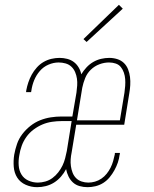

<svg xmlns="http://www.w3.org/2000/svg" viewBox="-20 -768 640 796"><path d="M134 8Q109 8 86.5 -2Q64 -12 51.5 -31.5Q39 -51 37 -76.5Q35 -102 39 -127Q43 -149 50.5 -171Q58 -193 72.5 -212Q87 -231 106 -246Q125 -261 146.5 -269.5Q168 -278 190.5 -281.5Q213 -285 235 -285H280L297 -384Q299 -399 300 -413.5Q301 -428 299 -442Q297 -456 291.5 -469Q286 -482 276 -491.5Q266 -501 252 -505Q238 -509 223 -509Q202 -509 181 -500Q160 -491 145 -473.5Q130 -456 121.5 -435Q113 -414 110 -392Q110 -391 109.5 -389.5Q109 -388 109 -386H88Q88 -388 88.5 -390Q89 -392 89 -394Q92 -410 97.5 -426.5Q103 -443 111.5 -458.5Q120 -474 132.5 -488Q145 -502 160.5 -511Q176 -520 193 -524Q210 -528 227 -528Q243 -528 258.5 -524Q274 -520 286 -511Q298 -502 306 -488.5Q314 -475 317 -460Q326 -475 338.5 -488.5Q351 -502 366.5 -511Q382 -520 399 -524Q416 -528 433 -528Q450 -528 466 -523Q482 -518 493.5 -507Q505 -496 511 -480.5Q517 -465 519 -448.5Q521 -432 520 -415Q519 -398 516 -381L495 -251H296L277 -136Q274 -122 273 -107.5Q272 -93 274 -79Q276 -65 281 -52Q286 -39 295.5 -29.5Q305 -20 318.5 -15.5Q332 -11 346 -11Q360 -11 374 -15Q388 -19 400.5 -27.5Q413 -36 422.5 -48Q432 -60 438.5 -73Q445 -86 449 -100Q453 -114 456 -128Q456 -129 456 -131Q456 -133 457 -134H477Q477 -132 477 -130Q477 -128 476 -127Q474 -110 468.5 -94Q463 -78 454.5 -62.5Q446 -47 434.5 -33Q423 -19 408 -9.5Q393 0 376 4Q359 8 343 8Q326 8 310 3.5Q294 -1 282.5 -11.5Q271 -22 264 -36.5Q257 -51 254 -67Q246 -51 233 -36Q220 -21 204 -11Q188 -1 170 3.5Q152 8 134 8ZM299 -269H477L496 -384Q498 -398 499 -412Q500 -426 499 -440Q498 -454 493.5 -467Q489 -480 481 -490Q473 -500 460 -504.5Q447 -509 432 -509Q412 -509 392 -501.5Q372 -494 356.5 -479Q341 -464 333 -444Q325 -424 321 -404ZM137 -11Q152 -11 168 -15.5Q184 -20 197.5 -30Q211 -40 221.5 -53.5Q232 -67 239 -81.5Q246 -96 250 -111.5Q254 -127 257 -142L277 -266H235Q216 -266 195.5 -263Q175 -260 156 -252Q137 -244 119.5 -231Q102 -218 89.5 -200.5Q77 -183 70 -163.5Q63 -144 60 -124Q56 -103 57.5 -82Q59 -61 69 -44.5Q79 -28 97.5 -19.5Q116 -11 137 -11ZM339 -594 326 -606 473 -748 489 -732Z"/></svg>

Font: Iosevka SS04 Th Ex Obl
Style: Regular
Weight: 100
Width: 7
Italic angle: -9°
Monospace: yes
Designer: Belleve Invis
Foundry: Belleve Invis
Version: Version 19.0.0; ttfautohint (v1.8.4)